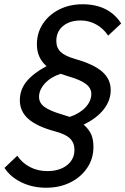

<svg xmlns="http://www.w3.org/2000/svg" viewBox="-20 -751 588 900"><path d="M1 36 61 -21Q84 13 120.5 32Q157 51 202 51Q259 51 294 23.5Q329 -4 329 -49Q329 -81 308.5 -101.5Q288 -122 239 -135Q153 -158 113 -193.5Q73 -229 73 -281Q73 -330 104 -368.5Q135 -407 198 -441Q153 -480 153 -543Q153 -597 181 -639.5Q209 -682 257.5 -706.5Q306 -731 367 -731Q490 -731 548 -641L487 -584Q465 -617 431.5 -636Q398 -655 358 -655Q307 -655 275.5 -629Q244 -603 244 -559Q244 -527 264.5 -507.5Q285 -488 334 -474Q419 -450 459 -415Q499 -380 499 -329Q499 -280 466 -238Q433 -196 372 -167Q397 -145 407.5 -121Q418 -97 418 -62Q418 -8 389 35.5Q360 79 310 104Q260 129 196 129Q133 129 81 104Q29 79 1 36ZM269 -215 307 -203Q354 -219 381 -248Q408 -277 408 -311Q408 -338 382.5 -357.5Q357 -377 301 -393L264 -405Q218 -390 190.5 -360Q163 -330 163 -297Q163 -269 187.5 -250.5Q212 -232 269 -215Z"/></svg>

Font: Wix Madefor Text Medium
Style: Italic
Weight: 500
Italic angle: -12°
Designer: Dalton Maag Ltd
Foundry: Dalton Maag Ltd
Version: Version 3.100